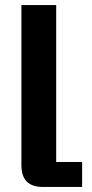

<svg xmlns="http://www.w3.org/2000/svg" viewBox="-20 -742 367 762"><path d="M150 0Q65 0 65 -86V-722H203V-99H306V0Z"/></svg>

Font: Mozilla Text ExtraLight
Style: Regular
Weight: 200
Designer: Studio DRAMA
Foundry: Studio DRAMA
Version: Version 1.000